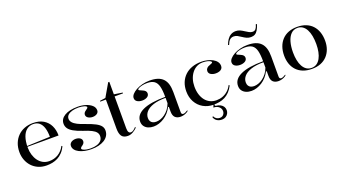

<svg xmlns="http://www.w3.org/2000/svg" viewBox="-66 -1391 4087 2280"><g transform="rotate(-20 1978.0 -251.0)"><path d="M312.2 -515Q391.6 -515 444.4 -483.2Q497.3 -451.5 523.9 -396.7Q550.5 -341.9 550.5 -271.7H155.5V-281.7L448.3 -292.6Q448.3 -358.9 433.3 -405.7Q418.4 -452.5 388.4 -477.3Q358.4 -502.2 311.7 -502.2Q265.2 -502.2 230.2 -475Q195.3 -447.7 176.3 -394Q157.2 -340.2 157.2 -260.2Q157.2 -213 170 -170.3Q182.8 -127.6 206.9 -94.4Q230.9 -61.2 266.1 -42.1Q301.2 -23 345.9 -23Q376.3 -23 405.2 -30.9Q434 -38.7 459 -54.1Q484.1 -69.5 504.7 -92.2Q525.4 -114.9 540 -144.6L550 -135Q528.1 -90.9 500 -61.8Q472 -32.7 439.2 -15.8Q406.4 1 371.1 8Q335.7 15 299.8 15Q240.4 15 193.3 -5.8Q146.1 -26.6 113.3 -62.5Q80.5 -98.3 63 -145.3Q45.5 -192.2 45.5 -244.5Q45.5 -306.1 65.2 -355.7Q84.9 -405.3 120.5 -441.1Q156 -476.9 204.9 -495.9Q253.8 -515 312.2 -515Z M865.5 15Q820.2 15 780.4 6.8Q740.7 -1.4 710.2 -17.1Q679.8 -32.7 662.7 -54.8Q645.6 -76.8 645.6 -104.4Q645.6 -124.5 657.3 -137.8Q668.9 -151.1 687.2 -157.9Q705.5 -164.7 725 -164.7Q745.4 -164.7 763 -158.5Q780.7 -152.2 791.6 -140.3Q802.6 -128.4 802.6 -110.6Q802.6 -96.9 796.5 -85.9Q790.4 -74.9 777.4 -65.1Q761 -54.5 754.8 -47.2Q748.7 -40 748.7 -31.7Q748.7 -24.4 763 -16.2Q777.4 -7.9 802.7 -2.4Q828 3 860.3 3Q905.2 3 939.2 -8.3Q973.2 -19.6 992.6 -41.9Q1012 -64.3 1012 -97.6Q1012 -124.5 996 -145.3Q980 -166.2 943.1 -185.1Q906.1 -204 841.8 -224.2Q771.3 -248 729.8 -272Q688.3 -296.1 670.8 -322.9Q653.3 -349.8 653.3 -381.6Q653.3 -442.8 713.4 -478.9Q773.5 -515 877.4 -515Q933.3 -515 980.4 -500Q1027.4 -485 1056 -458.6Q1084.6 -432.1 1084.6 -395.8Q1084.6 -377 1073.6 -364.6Q1062.7 -352.1 1045.2 -345.9Q1027.8 -339.6 1008.7 -339.6Q993.5 -339.6 979.3 -343.2Q965.1 -346.8 953.5 -353.5Q941.8 -360.1 934.7 -370.7Q927.6 -381.2 927.6 -394.6Q927.6 -422.2 958.3 -441.8Q974.3 -452.3 980.3 -459Q986.3 -465.8 986.3 -472.2Q986.3 -477.5 978.2 -483Q970.1 -488.6 955.8 -493.1Q941.4 -497.6 923.1 -500.3Q904.9 -503 883.9 -503Q838.9 -503 804 -493Q769.1 -483 749 -463.7Q729 -444.4 729 -416.3Q729 -390.8 747.9 -368.6Q766.8 -346.5 803.8 -327.7Q840.7 -308.9 895.4 -290.9Q970.3 -264.9 1013.8 -242.1Q1057.2 -219.3 1075.9 -194.7Q1094.6 -170.2 1094.6 -138.5Q1094.6 -100.7 1076.8 -72.1Q1058.9 -43.5 1027.9 -24.2Q996.8 -4.9 955.3 5.1Q913.8 15 865.5 15Z M1324.3 15Q1270.6 15 1247.5 -16.7Q1224.5 -48.4 1224.5 -113.1V-480H1153.1V-490L1225 -500L1320.1 -664H1334.5V-506.5L1440.9 -490V-480H1334.5V-77.9Q1334.5 -43.2 1344.1 -28.1Q1353.8 -13 1371.2 -13Q1389.1 -13 1405.7 -25.5Q1422.2 -38 1438.9 -56.9L1443.5 -44.8Q1432.9 -34.1 1419.5 -23.5Q1406.2 -12.9 1390.8 -4Q1375.4 4.9 1358.6 10Q1341.8 15 1324.3 15Z M1787.6 -515Q1846 -515 1887.3 -501.5Q1928.7 -488 1955.6 -460.1Q1982.5 -432.1 1995 -389.6Q2007.4 -347 2007.4 -289.4V-34.8Q2007.4 -20.5 2013.9 -13.3Q2020.4 -6.1 2030.8 -6.1Q2043 -6.1 2058.3 -12.9Q2073.7 -19.7 2089.4 -30.6V-20Q2077.1 -9.4 2060.6 -1.4Q2044.2 6.6 2026.1 10.8Q2008 15 1990.7 15Q1947 15 1922.2 -8.6Q1897.4 -32.2 1897.4 -85.1Q1897.4 -104.7 1897.4 -114.1Q1897.4 -123.5 1897.4 -128.8Q1897.4 -134.2 1897.4 -140.4L1888.7 -146.4Q1870.2 -108.3 1843.4 -78.3Q1816.7 -48.3 1784.5 -27.5Q1752.4 -6.7 1718 4.1Q1683.6 15 1650.4 15Q1613.1 15 1583.1 2.5Q1553.1 -9.9 1535 -34.5Q1516.9 -59.1 1516.9 -95.3Q1516.9 -179.9 1613.8 -224.6Q1710.7 -269.4 1897.4 -269.4Q1897.4 -353.6 1884.3 -403.5Q1871.1 -453.3 1839.1 -475.4Q1807.2 -497.4 1750.7 -497.4Q1714.2 -497.4 1685.8 -490.6Q1657.4 -483.9 1641.6 -475Q1625.7 -466.2 1625.7 -458.8Q1625.7 -454 1635.2 -448.4Q1644.6 -442.8 1669.8 -433Q1715.6 -415.3 1715.6 -381.5Q1715.6 -352.1 1689.8 -336.7Q1664.1 -321.4 1627.1 -321.4Q1591.2 -321.4 1565.6 -337Q1539.9 -352.7 1539.9 -383.2Q1539.9 -407.3 1560.3 -430.6Q1580.6 -453.9 1615.5 -473.2Q1650.4 -492.4 1694.9 -503.7Q1739.3 -515 1787.6 -515ZM1897.4 -257.1Q1802.5 -257.1 1740.4 -236.4Q1678.3 -215.6 1648.1 -180.9Q1617.8 -146.2 1617.8 -103.2Q1617.8 -76.7 1628.4 -60.2Q1639 -43.6 1657 -35.9Q1675.1 -28.2 1698.2 -28.2Q1723.4 -28.2 1751.8 -37.8Q1780.2 -47.3 1807.9 -67.4Q1835.5 -87.4 1859.1 -117.7Q1882.7 -148 1897.4 -189.5Z M2407.5 15Q2333.7 15 2276.6 -18.1Q2219.4 -51.1 2186.9 -110Q2154.5 -168.8 2154.5 -244.5Q2154.5 -306.1 2174.6 -355.7Q2194.8 -405.3 2232.3 -441.1Q2269.8 -476.9 2322.4 -495.9Q2375 -515 2439.9 -515Q2479.3 -515 2516.3 -506.5Q2553.3 -498 2583.1 -481.6Q2612.9 -465.3 2630 -441.6Q2647.1 -417.9 2647.1 -387.6Q2647.1 -367.1 2635.5 -353.3Q2623.9 -339.5 2604 -332.6Q2584.2 -325.7 2559.9 -325.7Q2523.5 -325.7 2497.5 -341.1Q2471.4 -356.5 2471.4 -385.9Q2471.4 -405.6 2484.9 -420.8Q2498.3 -436 2522.5 -443Q2561.4 -455.9 2561.4 -466Q2561.4 -473.7 2548.2 -482.1Q2535 -490.5 2510.9 -496.3Q2486.9 -502.2 2453.3 -502.2Q2411 -502.2 2376.4 -483.7Q2341.8 -465.2 2316.9 -432.5Q2291.9 -399.9 2278.4 -357Q2264.9 -314 2264.9 -264.1Q2264.9 -209.1 2278.8 -164.7Q2292.7 -120.2 2318 -88.5Q2343.4 -56.9 2379.2 -39.9Q2415 -23 2458.8 -23Q2500.2 -23 2537.1 -36.9Q2574 -50.9 2604 -78Q2634.1 -105.2 2653.3 -144.6L2663.3 -135Q2640.1 -90 2611.6 -60.7Q2583.1 -31.4 2550.2 -14.7Q2517.2 1.9 2481.2 8.5Q2445.2 15 2407.5 15ZM2441.2 215Q2405.3 215 2378.9 198.7Q2352.4 182.3 2341.4 150L2351.4 140Q2361.6 162.8 2380.4 175.1Q2399.3 187.4 2422.9 187.4Q2442.5 187.4 2456.1 178.9Q2469.8 170.4 2477.6 155.5Q2485.5 140.6 2485.5 123.2Q2485.5 108.2 2479.5 94.7Q2473.5 81.3 2461.6 70.1Q2449.7 59 2432.1 52.5Q2414.5 46 2391.4 46L2409.4 0H2422.3L2413.8 23.9L2421.8 34.9Q2458 38.3 2482.1 51.5Q2506.3 64.7 2518.1 84.4Q2530 104.1 2530 128.4Q2530 151.1 2518.8 171Q2507.7 190.8 2488 202.9Q2468.2 215 2441.2 215Z M3024.6 -515Q3083 -515 3124.3 -501.5Q3165.7 -488 3192.6 -460.1Q3219.5 -432.1 3232 -389.6Q3244.4 -347 3244.4 -289.4V-34.8Q3244.4 -20.5 3250.9 -13.3Q3257.4 -6.1 3267.8 -6.1Q3280 -6.1 3295.3 -12.9Q3310.7 -19.7 3326.4 -30.6V-20Q3314.1 -9.4 3297.6 -1.4Q3281.2 6.6 3263.1 10.8Q3245 15 3227.7 15Q3184 15 3159.2 -8.6Q3134.4 -32.2 3134.4 -85.1Q3134.4 -104.7 3134.4 -114.1Q3134.4 -123.5 3134.4 -128.8Q3134.4 -134.2 3134.4 -140.4L3125.7 -146.4Q3107.2 -108.3 3080.4 -78.3Q3053.7 -48.3 3021.5 -27.5Q2989.4 -6.7 2955 4.1Q2920.6 15 2887.4 15Q2850.1 15 2820.1 2.5Q2790.1 -9.9 2772 -34.5Q2753.9 -59.1 2753.9 -95.3Q2753.9 -179.9 2850.8 -224.6Q2947.7 -269.4 3134.4 -269.4Q3134.4 -353.6 3121.3 -403.5Q3108.1 -453.3 3076.1 -475.4Q3044.2 -497.4 2987.7 -497.4Q2951.2 -497.4 2922.8 -490.6Q2894.4 -483.9 2878.6 -475Q2862.7 -466.2 2862.7 -458.8Q2862.7 -454 2872.2 -448.4Q2881.6 -442.8 2906.8 -433Q2952.6 -415.3 2952.6 -381.5Q2952.6 -352.1 2926.8 -336.7Q2901.1 -321.4 2864.1 -321.4Q2828.2 -321.4 2802.6 -337Q2776.9 -352.7 2776.9 -383.2Q2776.9 -407.3 2797.3 -430.6Q2817.6 -453.9 2852.5 -473.2Q2887.4 -492.4 2931.9 -503.7Q2976.3 -515 3024.6 -515ZM3134.4 -257.1Q3039.5 -257.1 2977.4 -236.4Q2915.3 -215.6 2885.1 -180.9Q2854.8 -146.2 2854.8 -103.2Q2854.8 -76.7 2865.4 -60.2Q2876 -43.6 2894 -35.9Q2912.1 -28.2 2935.2 -28.2Q2960.4 -28.2 2988.8 -37.8Q3017.2 -47.3 3044.9 -67.4Q3072.5 -87.4 3096.1 -117.7Q3119.7 -148 3134.4 -189.5ZM3098.4 -587.7Q3068.9 -587.7 3043.9 -599.5Q3018.8 -611.3 2996.4 -626.9Q2974.1 -642.5 2952.1 -654.3Q2930.1 -666 2906.4 -666Q2875.1 -666 2855.3 -647.1Q2835.5 -628.2 2821 -588.9L2808.8 -592.6Q2821.3 -628.2 2840.2 -656.4Q2859 -684.5 2886.5 -700.8Q2914 -717.1 2951.2 -717.1Q2979.5 -717.1 3004 -705.5Q3028.6 -694 3051 -678.8Q3073.5 -663.6 3095.4 -652.1Q3117.2 -640.5 3139.2 -640.5Q3164.3 -640.5 3178.8 -658.1Q3193.2 -675.7 3203.2 -712L3217.1 -709.2Q3202.8 -664.7 3186.5 -638.1Q3170.2 -611.5 3149.3 -599.6Q3128.5 -587.7 3098.4 -587.7Z M3650.7 -515Q3713.1 -515 3761.6 -496.1Q3810.1 -477.3 3843.1 -441.6Q3876.1 -406 3893.2 -356.4Q3910.2 -306.8 3910.2 -246Q3910.2 -189.3 3893.1 -141.7Q3876 -94.1 3843 -58.8Q3809.9 -23.5 3761.7 -4.2Q3713.5 15 3650.7 15Q3587.1 15 3538.5 -4.2Q3489.8 -23.5 3457 -58.8Q3424.2 -94.1 3407.8 -141.7Q3391.5 -189.3 3391.5 -246Q3391.5 -306.8 3409.1 -356.4Q3426.8 -406 3460.3 -441.6Q3493.7 -477.3 3542 -496.1Q3590.2 -515 3650.7 -515ZM3651.3 -502.2Q3602.4 -502.2 3569.4 -469.1Q3536.5 -436.1 3520.1 -378.2Q3503.6 -320.4 3503.6 -246Q3503.6 -193.2 3512.5 -147.9Q3521.3 -102.6 3539.8 -68.9Q3558.3 -35.2 3586 -16.5Q3613.6 2.2 3650.7 2.2Q3687.5 2.2 3715 -16.3Q3742.4 -34.7 3761.1 -68.5Q3779.9 -102.2 3788.9 -147.5Q3798 -192.8 3798 -246Q3798 -301.7 3789.2 -348.4Q3780.3 -395.2 3762 -429.7Q3743.7 -464.3 3716 -483.2Q3688.4 -502.2 3651.3 -502.2Z"/></g></svg>

Font: Kalnia Thin
Style: Regular
Weight: 100
Version: Version 1.105